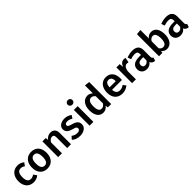

<svg xmlns="http://www.w3.org/2000/svg" viewBox="500 -2674 4566 4566"><g transform="rotate(-45 2783.0 -391.0)"><path d="M290 -544C139 -544 43 -429 43 -260C43 -92 138 15 291 15C355 15 412 -5 462 -46L405 -127C362 -100 335 -89 298 -89C222 -89 179 -139 179 -262C179 -383 219 -443 298 -443C338 -443 369 -432 405 -405L462 -482C413 -525 359 -544 290 -544Z M751 -544C596 -544 501 -431 501 -265C501 -178 523 -109 567 -60C611 -10 672 15 750 15C904 15 999 -98 999 -265C999 -352 977 -420 934 -470C890 -519 829 -544 751 -544ZM751 -447C826 -447 864 -389 864 -265C864 -141 826 -82 750 -82C674 -82 636 -140 636 -265C636 -386 674 -447 751 -447Z M1401 -544C1337 -544 1283 -516 1240 -460L1230 -529H1119V0H1247V-368C1280 -420 1314 -448 1358 -448C1401 -448 1423 -426 1423 -363V0H1551V-383C1551 -484 1496 -544 1401 -544Z M1867 -544C1746 -544 1663 -478 1663 -390C1663 -311 1712 -259 1820 -230C1855 -220 1880 -212 1897 -205C1929 -191 1940 -175 1940 -144C1940 -104 1903 -80 1846 -80C1796 -80 1748 -97 1702 -132L1638 -60C1690 -13 1762 15 1849 15C1912 15 1965 0 2008 -30C2051 -59 2072 -100 2072 -153C2072 -244 2018 -289 1903 -320C1812 -346 1792 -360 1792 -396C1792 -428 1821 -449 1872 -449C1915 -449 1960 -435 2005 -406L2055 -481C2001 -523 1938 -544 1867 -544Z M2239 -797C2192 -797 2159 -763 2159 -719C2159 -675 2192 -642 2239 -642C2287 -642 2320 -675 2320 -719C2320 -763 2287 -797 2239 -797ZM2176 -529V0H2304V-529Z M2775 -755V-487C2737 -525 2693 -544 2642 -544C2513 -544 2429 -426 2429 -264C2429 -92 2501 15 2630 15C2695 15 2748 -16 2781 -67L2790 0H2903V-741ZM2666 -82C2599 -82 2564 -134 2564 -265C2564 -388 2606 -448 2674 -448C2715 -448 2744 -429 2775 -392V-150C2744 -103 2711 -82 2666 -82Z M3491 -277C3491 -445 3406 -544 3258 -544C3111 -544 3023 -424 3023 -261C3023 -90 3114 15 3275 15C3347 15 3412 -9 3471 -56L3418 -129C3371 -97 3333 -82 3286 -82C3211 -82 3164 -122 3156 -225H3488C3490 -253 3491 -270 3491 -277ZM3364 -308H3156C3163 -409 3198 -453 3261 -453C3330 -453 3364 -407 3364 -314Z M3867 -543C3804 -543 3754 -501 3729 -425L3717 -529H3606V0H3734V-282C3755 -374 3788 -418 3851 -418C3866 -418 3882 -416 3898 -412L3920 -536C3904 -541 3886 -543 3867 -543Z M4356 -362C4356 -483 4288 -544 4153 -544C4091 -544 4027 -531 3961 -506L3991 -419C4046 -438 4092 -447 4131 -447C4200 -447 4230 -423 4230 -355V-325H4164C4009 -325 3923 -263 3923 -148C3923 -51 3989 15 4094 15C4161 15 4216 -11 4252 -64C4272 -15 4309 8 4369 13L4396 -72C4368 -83 4356 -99 4356 -140ZM4128 -78C4079 -78 4053 -107 4053 -158C4053 -219 4094 -250 4177 -250H4230V-143C4205 -100 4171 -78 4128 -78Z M4785 -544C4725 -544 4674 -517 4639 -469V-755L4511 -741V0H4624L4632 -54C4667 -10 4715 15 4772 15C4900 15 4981 -100 4981 -265C4981 -441 4908 -544 4785 -544ZM4737 -81C4697 -81 4662 -103 4639 -142V-376C4668 -424 4703 -448 4744 -448C4809 -448 4847 -398 4847 -265C4847 -138 4806 -81 4737 -81Z M5488 -362C5488 -483 5420 -544 5285 -544C5223 -544 5159 -531 5093 -506L5123 -419C5178 -438 5224 -447 5263 -447C5332 -447 5362 -423 5362 -355V-325H5296C5141 -325 5055 -263 5055 -148C5055 -51 5121 15 5226 15C5293 15 5348 -11 5384 -64C5404 -15 5441 8 5501 13L5528 -72C5500 -83 5488 -99 5488 -140ZM5260 -78C5211 -78 5185 -107 5185 -158C5185 -219 5226 -250 5309 -250H5362V-143C5337 -100 5303 -78 5260 -78Z"/></g></svg>

Font: Fira Sans Medium
Style: Regular
Weight: 500
Designer: Carrois Corporate & Edenspiekermann AG
Foundry: Carrois Corporate GbR & Edenspiekermann AG
Version: Version 4.203